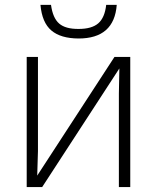

<svg xmlns="http://www.w3.org/2000/svg" viewBox="-20 -763 640 783"><path d="M134.8 -530.8V-147L131.8 -46.9L446.8 -530.8H511.2V0H464.8V-381.3L466.8 -483.9L151.9 0H88.9V-530.8ZM300.3 -606Q227.5 -606.4 189.5 -638.7Q151.4 -670.9 145 -743.2H188Q195.3 -689.5 221.2 -667Q247.1 -644.5 300.8 -645Q354.5 -645 380.9 -668Q407.2 -690.9 413.1 -743.2H456.1Q445.8 -606 300.3 -606Z"/></svg>

Font: OpenSans-Light
Style: Regular
Weight: 300
Foundry: Ascender Corporation
Version: Version 1.10